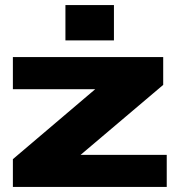

<svg xmlns="http://www.w3.org/2000/svg" viewBox="-20 -740 706 760"><path d="M31 0V-110L357 -387H31V-514H626V-404L299 -127H640V0ZM239 -580V-720H431V-580Z"/></svg>

Font: Special Gothic Expanded One
Style: Regular
Weight: 400
Designer: Alistair McCready
Foundry: Monolith
Version: Version 1.010; ttfautohint (v1.8.4.7-5d5b)